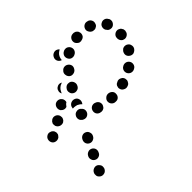

<svg xmlns="http://www.w3.org/2000/svg" viewBox="-144 -749 950 950"><g transform="rotate(-45 331.0 -274.0)"><path d="M105 12Q101 19 95 23Q88 27 80 27Q69 27 61 19Q52 11 53 0Q53 -3 53 -6Q54 -9 55 -12L56 -14Q61 -24 72 -28Q83 -32 93 -27Q98 -24 101 -20Q105 -16 107 -11Q109 -6 108 0Q108 5 106 10ZM131 -105Q120 -110 110 -106Q99 -102 94 -92L93 -90Q88 -80 92 -69Q95 -58 106 -53Q116 -48 127 -52Q138 -56 142 -66L143 -68Q148 -78 145 -89Q141 -100 131 -105ZM168 -183Q158 -188 147 -184Q137 -180 132 -170L131 -168Q126 -158 129 -147Q133 -136 143 -131Q154 -126 164 -130Q175 -134 180 -144L181 -146Q186 -156 182 -167Q179 -178 168 -183ZM352 -213Q352 -201 360 -193Q368 -185 379 -185H381Q393 -184 401 -192Q409 -200 409 -212Q410 -223 402 -231Q394 -239 382 -240H380Q369 -240 361 -232Q352 -224 352 -213ZM441 -237Q439 -232 438 -227Q437 -221 439 -216Q442 -205 452 -200Q462 -194 473 -197L475 -198Q480 -199 484 -202Q489 -206 491 -211Q494 -215 495 -221Q495 -226 494 -232Q491 -243 481 -248Q471 -254 460 -251L458 -250Q453 -248 448 -245Q444 -242 441 -237ZM304 -253 302 -254Q291 -257 281 -252Q271 -246 268 -235Q265 -224 270 -214Q276 -204 287 -201H289Q294 -199 300 -200Q305 -200 310 -203Q315 -205 318 -210Q321 -214 323 -219Q326 -230 321 -240Q315 -250 304 -253ZM530 -282H529Q524 -279 521 -274Q518 -270 517 -264Q516 -259 517 -254Q518 -248 521 -244Q524 -239 529 -236Q533 -233 539 -232Q544 -231 549 -232Q555 -233 559 -236L561 -237Q571 -243 573 -255Q575 -266 569 -275Q566 -280 561 -283Q557 -286 551 -287Q546 -288 541 -287Q535 -286 531 -283ZM192 -276Q189 -272 188 -266Q187 -261 188 -256Q189 -250 192 -246Q196 -241 200 -238L202 -237Q212 -231 223 -233Q234 -236 240 -245Q243 -250 244 -255Q245 -261 244 -266Q243 -271 239 -276Q236 -280 232 -283L230 -285Q220 -291 209 -288Q198 -286 192 -276ZM64 -274Q65 -279 65 -285Q64 -290 62 -295Q59 -300 55 -303Q51 -307 45 -308Q40 -310 35 -310Q29 -309 24 -307V-306Q14 -301 11 -290Q8 -279 13 -269Q18 -259 29 -256Q40 -253 50 -258Q55 -260 58 -265Q62 -269 64 -274ZM591 -296Q595 -293 601 -292Q606 -291 611 -292Q617 -294 621 -297Q626 -300 629 -305L630 -306Q636 -316 633 -327Q631 -338 621 -344Q617 -347 611 -348Q606 -349 601 -348Q595 -347 591 -344Q586 -340 583 -336L582 -334Q576 -324 578 -313Q581 -302 591 -296ZM209 -324 210 -326Q216 -336 227 -339Q237 -342 248 -337Q258 -332 261 -321Q264 -310 259 -300L258 -298Q257 -297 256 -295Q255 -294 254 -293Q250 -298 244 -302L242 -303Q234 -309 225 -310Q215 -312 206 -311Q206 -314 207 -317Q208 -321 209 -324ZM137 -314Q138 -319 137 -325Q137 -330 134 -335Q128 -345 117 -348Q106 -351 96 -345Q92 -342 88 -338Q85 -334 83 -329Q82 -323 83 -318Q83 -312 86 -308Q92 -298 103 -295Q114 -292 124 -297Q128 -300 132 -304Q135 -309 137 -314ZM157 -349Q151 -359 153 -370Q155 -381 164 -388Q169 -391 174 -392Q179 -393 185 -392Q190 -391 195 -388Q199 -385 202 -381Q206 -376 207 -369Q208 -362 206 -356Q202 -354 198 -350Q193 -345 189 -339Q186 -338 182 -338Q179 -337 175 -338Q170 -339 165 -342Q161 -345 157 -349ZM292 -412Q287 -415 282 -415Q276 -416 271 -415Q266 -414 261 -410Q257 -407 254 -402L253 -401Q247 -391 250 -380Q252 -369 262 -363Q272 -357 283 -360Q294 -362 300 -372L301 -374Q307 -384 304 -395Q301 -406 292 -412ZM613 -383Q616 -379 621 -376Q626 -374 631 -373Q642 -372 651 -379Q660 -386 661 -397L662 -399Q662 -405 661 -410Q659 -415 656 -419Q653 -424 648 -426Q643 -429 638 -430Q626 -431 617 -424Q608 -417 607 -406V-403Q606 -398 608 -393Q609 -388 613 -383ZM253 -438Q256 -440 259 -440Q252 -445 244 -445Q236 -445 229 -440Q228 -440 227 -439Q226 -438 225 -437Q221 -434 219 -429Q217 -424 216 -418Q216 -414 217 -410Q218 -406 220 -403Q222 -407 224 -411L225 -413Q229 -422 236 -428Q243 -435 253 -438ZM343 -481Q334 -488 323 -487Q312 -486 305 -477L303 -475Q296 -466 298 -455Q299 -444 308 -436Q317 -429 328 -431Q339 -432 347 -441L348 -443Q355 -452 354 -463Q352 -474 343 -481ZM614 -458Q619 -457 624 -457Q630 -458 634 -460Q644 -466 648 -477Q651 -488 646 -498Q645 -499 644 -500Q639 -510 628 -513Q617 -516 607 -510Q597 -505 594 -494Q591 -483 596 -473Q597 -472 597 -472Q600 -467 604 -463Q608 -460 614 -458ZM412 -534Q409 -539 404 -542Q400 -545 395 -546Q389 -547 384 -546Q378 -545 374 -542L372 -541Q363 -535 360 -524Q358 -513 364 -503Q370 -493 381 -491Q393 -489 402 -495L404 -496Q413 -502 416 -513Q418 -525 412 -534ZM568 -514Q573 -516 577 -520Q581 -525 582 -530Q586 -541 581 -551Q576 -561 565 -565H563Q552 -569 542 -564Q532 -559 528 -548Q524 -537 530 -527Q535 -517 545 -513L547 -512Q553 -511 558 -511Q564 -511 568 -514ZM498 -549Q497 -554 495 -559Q492 -564 488 -567Q484 -571 478 -572Q473 -574 468 -573H466Q454 -572 447 -563Q440 -554 441 -543Q441 -538 444 -533Q447 -528 451 -525Q455 -521 460 -519Q465 -518 471 -518L473 -519Q484 -520 492 -528Q499 -537 498 -549ZM319 -557 320 -559Q325 -569 336 -573Q347 -577 357 -572Q360 -571 362 -569Q365 -567 367 -564Q364 -563 362 -561L360 -560Q352 -555 346 -547Q340 -538 338 -528Q337 -524 337 -519Q336 -519 335 -520Q333 -520 332 -521Q322 -526 318 -536Q314 -547 319 -557Z"/></g></svg>

Font: FRB American Cursive Guidelines Dotted Ultra
Style: Bold Italic
Weight: 1000
Italic angle: -25°
Version: Version 2.0;Modular Font Editor K font №1